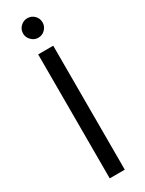

<svg xmlns="http://www.w3.org/2000/svg" viewBox="-231 -910 707 939"><g transform="rotate(-30 122.5 -440.0)"><path d="M67 -825Q67 -848 83.5 -864Q100 -880 122 -880Q145 -880 161 -864Q177 -848 177 -825Q177 -803 161 -786.5Q145 -770 122 -770Q100 -770 83.5 -786.5Q67 -803 67 -825ZM165 -700V0H80V-700Z"/></g></svg>

Font: Venryn Sans
Style: Regular
Weight: 400
Designer: Owen Earl, indestructible type* (font) & Cristiano Sobral (main changes)
Version: Version 3.600; ttfautohint (v1.8.3)